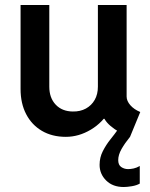

<svg xmlns="http://www.w3.org/2000/svg" viewBox="-20 -541 602 770"><path d="M476.1 209Q432.1 209 405.8 182.9Q379.4 156.7 379.4 120.1Q379.4 90.3 392.6 64.7Q405.8 39.1 423.1 17.6Q440.4 -3.9 452.1 -20.5L501.5 7.8Q481 32.7 467.5 56.4Q454.1 80.1 454.1 101.1Q454.1 120.6 466.3 128.9Q478.5 137.2 493.7 137.2Q503.9 137.2 516.4 134.5Q528.8 131.8 540.5 124.5V195.3Q527.8 202.6 508.8 205.8Q489.7 209 476.1 209ZM244.1 7.8Q189 7.8 148.2 -16.1Q107.4 -40 85 -83Q62.5 -126 62.5 -184.1V-521H177.7V-193.4Q177.7 -148.4 203.4 -121.3Q229 -94.2 272 -93.8Q301.8 -93.3 324.5 -105.7Q347.2 -118.2 359.9 -140.6Q372.6 -163.1 372.6 -193.4V-521H487.8V-153.8Q487.8 -136.2 502.7 -119.1Q517.6 -102.1 542.5 -91.8L501.5 7.8Q455.1 -8.8 423.6 -35.6Q392.1 -62.5 392.1 -89.8L424.3 -64.5H365.2L420.9 -100.6Q392.6 -49.8 344.2 -21Q295.9 7.8 244.1 7.8Z"/></svg>

Font: Reddit Mono SemiBold
Style: Regular
Weight: 600
Monospace: yes
Designer: Stephen Hutchings
Foundry: Reddit
Version: Version 1.014